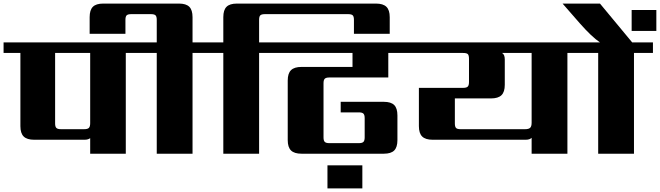

<svg xmlns="http://www.w3.org/2000/svg" viewBox="-40 -859 3688 1073"><path d="M464 -171V-563H268V-169Q268 -151 275 -144Q282 -137 301 -137H430Q450 -137 457 -144.5Q464 -152 464 -171ZM770 -622V-563H663V0H464V-87Q453 -78 432 -78H151Q111 -78 92.5 -96Q74 -114 74 -154V-563H-20V-622Z M1142 -622V-563H1036V0H836V-563H730V-622H836V-748Q836 -767 829 -773.5Q822 -780 803 -780H694Q675 -780 668 -773.5Q661 -767 661 -748V-670H461V-763Q461 -803 479 -821Q497 -839 537 -839H960Q1000 -839 1018 -821Q1036 -803 1036 -763V-622Z M1514 -622V-563H1408V0H1208V-563H1102V-622H1208V-763Q1208 -803 1226 -821Q1244 -839 1284 -839H2061Q2101 -839 2119.5 -821Q2138 -803 2138 -763V-670H1938V-748Q1938 -767 1931 -773.5Q1924 -780 1905 -780H1441Q1422 -780 1415 -773.5Q1408 -767 1408 -748V-622Z M1790 194V65H1985V194ZM2130 -426H1801Q1782 -426 1775 -419Q1768 -412 1768 -394V-91Q1768 -73 1775 -66Q1782 -59 1801 -59H1965Q1984 -59 1991 -66Q1998 -73 1998 -91V-199Q1998 -217 1991 -224Q1984 -231 1965 -231H1864V-290H2105Q2145 -290 2163 -272Q2181 -254 2181 -214V-76Q2181 -36 2163 -18Q2145 0 2105 0H1645Q1605 0 1586.5 -18Q1568 -36 1568 -76V-409Q1568 -449 1586.5 -467Q1605 -485 1645 -485H1930V-563H1474V-622H2270V-563H2130Z M2931 -173V-563H2766Q2781 -554 2781 -527V-385Q2781 -345 2762.5 -327Q2744 -309 2704 -309H2502V-169Q2502 -151 2508.5 -144Q2515 -137 2534 -137H2894Q2915 -137 2923 -145Q2931 -153 2931 -173ZM3237 -622V-563H3131V0H2931V-89Q2921 -78 2897 -78H2378Q2338 -78 2319.5 -96Q2301 -114 2301 -154V-368H2548Q2567 -368 2574 -375Q2581 -382 2581 -401V-530Q2581 -550 2574.5 -556.5Q2568 -563 2548 -563H2230V-622Z M3609 -622V-563H3503V0H3303V-563H3197V-622H3313Q3267 -653 3200 -729L3104 -839H3313L3493 -622ZM3490 -803H3628V-686H3490Z"/></svg>

Font: Sarpanch ExtraBold
Style: Regular
Weight: 800
Designer: Manushi Parikh (Devanagari and Latin), Jyotish Sonowal (Devanagari)
Foundry: Indian Type Foundry
Version: Version 2.004;PS 1.0;hotconv 1.0.78;makeotf.lib2.5.61930; tt